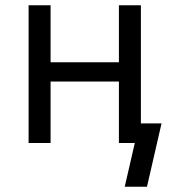

<svg xmlns="http://www.w3.org/2000/svg" viewBox="-20 -540 640 725"><path d="M535 165H451L489 0H429V-232H171V0H88V-520H171V-305H429V-520H512V-74H590Z"/></svg>

Font: Iosevka Custom Extended
Style: Regular
Weight: 400
Width: 7
Monospace: yes
Designer: Belleve Invis
Foundry: Belleve Invis
Version: Version 11.2.4; ttfautohint (v1.8.4)